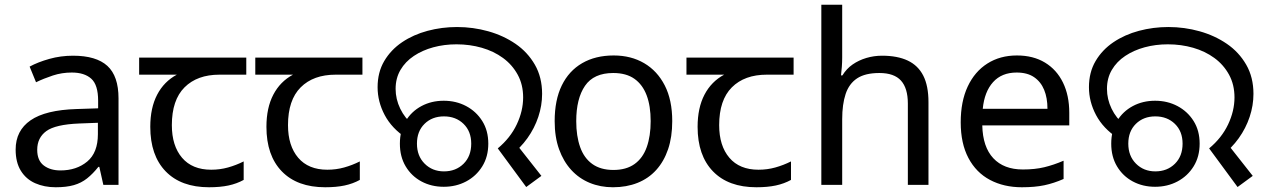

<svg xmlns="http://www.w3.org/2000/svg" viewBox="-20 -780 5326 810"><path d="M288 -545Q386 -545 433 -502Q480 -459 480 -365V0H416L399 -76H395Q372 -47 347.5 -27.5Q323 -8 291.5 1Q260 10 215 10Q167 10 128.5 -7Q90 -24 68 -59.5Q46 -95 46 -149Q46 -229 109 -272.5Q172 -316 303 -320L394 -323V-355Q394 -422 365 -448Q336 -474 283 -474Q241 -474 203 -461.5Q165 -449 132 -433L105 -499Q140 -518 188 -531.5Q236 -545 288 -545ZM314 -259Q214 -255 175.5 -227Q137 -199 137 -148Q137 -103 164.5 -82Q192 -61 235 -61Q303 -61 348 -98.5Q393 -136 393 -214V-262Z M862 10Q744 10 679 -57Q614 -124 614 -245Q614 -325 643 -380.5Q672 -436 726 -465H567V-537H1019V-465H906Q812 -465 758.5 -411.5Q705 -358 705 -252Q705 -165 748 -114.5Q791 -64 871 -64Q908 -64 942 -73.5Q976 -83 1008 -99V-21Q979 -5 944 2.5Q909 10 862 10Z M1352 10Q1234 10 1169 -57Q1104 -124 1104 -245Q1104 -325 1133 -380.5Q1162 -436 1216 -465H1057V-537H1509V-465H1396Q1302 -465 1248.5 -411.5Q1195 -358 1195 -252Q1195 -165 1238 -114.5Q1281 -64 1361 -64Q1398 -64 1432 -73.5Q1466 -83 1498 -99V-21Q1469 -5 1434 2.5Q1399 10 1352 10Z M2080 -154Q2133 -198 2160 -255Q2187 -312 2187 -369Q2187 -423 2164 -465Q2141 -507 2102 -535.5Q2063 -564 2012.5 -578.5Q1962 -593 1906 -593Q1854 -593 1808 -580.5Q1762 -568 1726 -544Q1690 -520 1669.5 -485Q1649 -450 1649 -405Q1649 -362 1668.5 -321.5Q1688 -281 1722 -254L1694 -198Q1633 -238 1603 -294.5Q1573 -351 1573 -412Q1573 -475 1601 -522.5Q1629 -570 1676.5 -602Q1724 -634 1784 -650Q1844 -666 1908 -666Q1976 -666 2040 -648Q2104 -630 2155 -595Q2206 -560 2236.5 -507Q2267 -454 2267 -384Q2267 -335 2251 -287Q2235 -239 2205 -197Q2175 -155 2133 -123L2149 -184L2264 -38L2200 9ZM1852 8Q1800 8 1758 -14.5Q1716 -37 1691.5 -78Q1667 -119 1667 -174Q1667 -229 1691.5 -269.5Q1716 -310 1758 -332.5Q1800 -355 1852 -355Q1904 -355 1946.5 -332.5Q1989 -310 2014.5 -269.5Q2040 -229 2040 -174Q2040 -119 2014.5 -78Q1989 -37 1946.5 -14.5Q1904 8 1852 8ZM1853 -57Q1903 -57 1935.5 -89Q1968 -121 1968 -174Q1968 -226 1935.5 -257.5Q1903 -289 1853 -289Q1803 -289 1771 -257.5Q1739 -226 1739 -174Q1739 -122 1771.5 -89.5Q1804 -57 1853 -57Z M2816 -269Q2816 -202 2798.5 -150.5Q2781 -99 2748.5 -63Q2716 -27 2669.5 -8.5Q2623 10 2566 10Q2513 10 2468 -8.5Q2423 -27 2390 -63Q2357 -99 2338.5 -150.5Q2320 -202 2320 -269Q2320 -358 2350 -419.5Q2380 -481 2436 -513.5Q2492 -546 2569 -546Q2642 -546 2697.5 -513.5Q2753 -481 2784.5 -419.5Q2816 -358 2816 -269ZM2411 -269Q2411 -206 2427.5 -159.5Q2444 -113 2479 -88Q2514 -63 2568 -63Q2622 -63 2657 -88Q2692 -113 2708.5 -159.5Q2725 -206 2725 -269Q2725 -333 2708 -378Q2691 -423 2656.5 -447.5Q2622 -472 2567 -472Q2485 -472 2448 -418Q2411 -364 2411 -269Z M3171 10Q3053 10 2988 -57Q2923 -124 2923 -245Q2923 -325 2952 -380.5Q2981 -436 3035 -465H2876V-537H3328V-465H3215Q3121 -465 3067.5 -411.5Q3014 -358 3014 -252Q3014 -165 3057 -114.5Q3100 -64 3180 -64Q3217 -64 3251 -73.5Q3285 -83 3317 -99V-21Q3288 -5 3253 2.5Q3218 10 3171 10Z M3533 -537Q3533 -518 3531.5 -498Q3530 -478 3528 -462H3534Q3551 -490 3577 -508Q3603 -526 3635 -535.5Q3667 -545 3701 -545Q3766 -545 3809.5 -524.5Q3853 -504 3875 -461Q3897 -418 3897 -349V0H3810V-343Q3810 -408 3781 -440Q3752 -472 3690 -472Q3630 -472 3596 -449.5Q3562 -427 3547.5 -383.5Q3533 -340 3533 -277V0H3445V-760H3533Z M4270 -546Q4339 -546 4388.5 -516Q4438 -486 4464.5 -431.5Q4491 -377 4491 -304V-251H4124Q4126 -160 4170.5 -112.5Q4215 -65 4295 -65Q4346 -65 4385.5 -74.5Q4425 -84 4467 -102V-25Q4426 -7 4386 1.5Q4346 10 4291 10Q4215 10 4156.5 -21Q4098 -52 4065.5 -113.5Q4033 -175 4033 -264Q4033 -352 4062.5 -415Q4092 -478 4145.5 -512Q4199 -546 4270 -546ZM4269 -474Q4206 -474 4169.5 -433.5Q4133 -393 4126 -321H4399Q4399 -367 4385 -401Q4371 -435 4342.5 -454.5Q4314 -474 4269 -474Z M5081 -154Q5134 -198 5161 -255Q5188 -312 5188 -369Q5188 -423 5165 -465Q5142 -507 5103 -535.5Q5064 -564 5013.5 -578.5Q4963 -593 4907 -593Q4855 -593 4809 -580.5Q4763 -568 4727 -544Q4691 -520 4670.5 -485Q4650 -450 4650 -405Q4650 -362 4669.5 -321.5Q4689 -281 4723 -254L4695 -198Q4634 -238 4604 -294.5Q4574 -351 4574 -412Q4574 -475 4602 -522.5Q4630 -570 4677.5 -602Q4725 -634 4785 -650Q4845 -666 4909 -666Q4977 -666 5041 -648Q5105 -630 5156 -595Q5207 -560 5237.5 -507Q5268 -454 5268 -384Q5268 -335 5252 -287Q5236 -239 5206 -197Q5176 -155 5134 -123L5150 -184L5265 -38L5201 9ZM4853 8Q4801 8 4759 -14.5Q4717 -37 4692.5 -78Q4668 -119 4668 -174Q4668 -229 4692.5 -269.5Q4717 -310 4759 -332.5Q4801 -355 4853 -355Q4905 -355 4947.5 -332.5Q4990 -310 5015.5 -269.5Q5041 -229 5041 -174Q5041 -119 5015.5 -78Q4990 -37 4947.5 -14.5Q4905 8 4853 8ZM4854 -57Q4904 -57 4936.5 -89Q4969 -121 4969 -174Q4969 -226 4936.5 -257.5Q4904 -289 4854 -289Q4804 -289 4772 -257.5Q4740 -226 4740 -174Q4740 -122 4772.5 -89.5Q4805 -57 4854 -57Z"/></svg>

Font: loriya25
Style: Book
Weight: 400
Designer: Jelle Bosma - Monotype Design Team
Foundry: Monotype Imaging Inc.
Version: Version 2.003